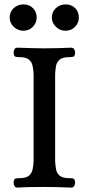

<svg xmlns="http://www.w3.org/2000/svg" viewBox="-20 -851 404 874"><path d="M60 3Q50 3 46 -4Q42 -11 42 -19Q43 -36 50 -38Q57 -40 67 -40Q99 -40 112 -51.5Q125 -63 128.5 -80.5Q132 -98 133 -117V-514Q132 -533 128.5 -550.5Q125 -568 112 -579.5Q99 -591 67 -591Q57 -591 50 -593Q43 -595 42 -612Q42 -620 46 -627Q50 -634 60 -634Q92 -633 120.5 -632Q149 -631 179 -631Q240 -631 304 -634Q313 -634 317.5 -627Q322 -620 322 -612Q321 -595 314 -593Q307 -591 296 -591Q265 -591 251.5 -579.5Q238 -568 235 -550.5Q232 -533 231 -514V-117Q232 -98 235 -80.5Q238 -63 251.5 -51.5Q265 -40 296 -40Q307 -40 314 -38Q321 -36 322 -19Q322 -11 317.5 -4Q313 3 304 3Q240 0 180 0Q150 0 121 0.5Q92 1 60 3ZM278 -711Q253 -711 234.5 -729Q216 -747 216 -771Q216 -797 234.5 -814Q253 -831 279 -831Q305 -831 322 -814Q339 -797 339 -771Q339 -747 321.5 -729Q304 -711 278 -711ZM86 -711Q61 -711 42.5 -729Q24 -747 24 -771Q24 -797 42.5 -814Q61 -831 87 -831Q113 -831 130 -814Q147 -797 147 -771Q147 -747 129.5 -729Q112 -711 86 -711Z"/></svg>

Font: Alice
Style: Regular
Weight: 400
Designer: Ksenia Yerulevich
Foundry: Cyreal (http://www.cyreal.org/)
Version: Version 2.003; ttfautohint (v1.8.3)